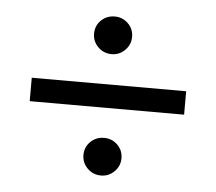

<svg xmlns="http://www.w3.org/2000/svg" viewBox="-39 -559 559 498"><g transform="rotate(5 240.5 -310.0)"><path d="M40 -340H442V-279H40ZM241 -103Q220 -103 205.5 -117.5Q191 -132 191 -152Q191 -173 205.5 -187Q220 -201 241 -201Q261 -201 275.5 -187Q290 -173 290 -152Q290 -132 275.5 -117.5Q261 -103 241 -103ZM241 -419Q220 -419 205.5 -433.5Q191 -448 191 -468Q191 -489 205.5 -503Q220 -517 241 -517Q261 -517 275.5 -503Q290 -489 290 -468Q290 -448 275.5 -433.5Q261 -419 241 -419Z"/></g></svg>

Font: Cinzel ExtraBold
Style: Regular
Weight: 800
Designer: Natanael Gama
Version: Version 2.000